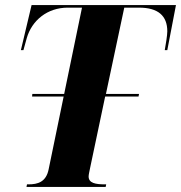

<svg xmlns="http://www.w3.org/2000/svg" viewBox="-20 -734 711 754"><path d="M84 0H395L397 -10H392C355 -10 328 -15 328 -41C328 -48 331 -60 335 -80L393 -355H524L526 -365H396L468 -704H526C601 -704 637 -672 637 -611C637 -596 631 -559 627 -537H637L671 -714H104L62 -537H72L85 -584C105 -654 166 -704 246 -704H302L232 -365H107L106 -355H230L171 -69C161 -19 128 -10 92 -10H86Z"/></svg>

Font: Noto Serif Display Condensed ExtraBold
Style: Italic
Weight: 800
Width: 3
Italic angle: -12°
Designer: Monotype Design Team
Foundry: Monotype Imaging Inc.
Version: Version 2.009